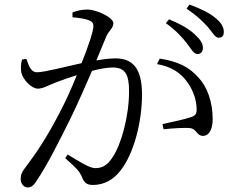

<svg xmlns="http://www.w3.org/2000/svg" viewBox="-20 -798 1040 845"><path d="M802 -608C821 -583 833 -560 849 -560C863 -560 873 -570 873 -587C873 -606 863 -623 838 -646C813 -670 775 -692 724 -713L710 -696C754 -665 782 -633 802 -608ZM894 -680C916 -655 926 -632 942 -632C957 -632 965 -640 965 -657C965 -678 955 -697 928 -719C904 -740 865 -759 814 -778L801 -760C847 -729 871 -705 894 -680ZM671 -516C737 -504 776 -476 804 -437C834 -396 844 -352 845 -326C847 -300 843 -290 822 -283C795 -273 731 -260 695 -252L700 -229C734 -233 797 -237 818 -234C848 -228 845 -200 874 -200C903 -201 916 -234 916 -274C916 -351 891 -417 854 -456C814 -502 764 -528 683 -540ZM299 -722C324 -720 360 -715 375 -707C389 -701 391 -693 391 -681C391 -662 370 -597 339 -520C266 -504 175 -480 143 -480C114 -480 107 -511 96 -539L77 -536C71 -517 71 -494 74 -478C82 -446 119 -408 146 -408C170 -408 184 -419 228 -436C248 -444 282 -456 318 -467C295 -410 268 -350 243 -303C187 -195 142 -127 88 -56C75 -39 71 -27 71 -10C71 13 88 27 101 27C116 27 128 20 142 -4C185 -67 235 -165 290 -276C322 -342 356 -419 385 -486C419 -495 452 -501 476 -501C531 -501 548 -470 548 -397C548 -283 512 -161 478 -110C453 -69 429 -58 399 -58C375 -58 331 -85 278 -118L267 -102C322 -54 329 -42 337 -27C349 2 356 16 389 16C440 16 481 -9 510 -47C569 -121 605 -261 605 -382C605 -500 562 -541 488 -541C464 -541 432 -537 404 -532L448 -638C459 -663 479 -674 479 -696C479 -721 405 -756 365 -756C337 -756 316 -750 299 -743Z"/></svg>

Font: Harano Aji Mincho TW
Style: Regular
Weight: 400
Foundry: Masamichi Hosoda
Version: HaranoAjiMinchoTW-Regular version 20230610;ttx 4.39.4